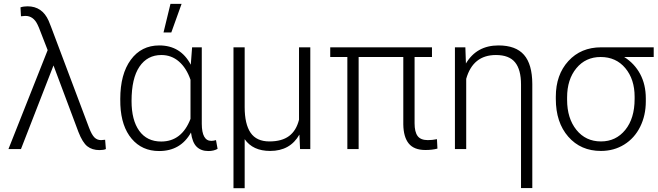

<svg xmlns="http://www.w3.org/2000/svg" viewBox="-20 -774 3417 997"><path d="M123 -741.2Q199.2 -741.2 232.4 -666.5L245.1 -634.8L442.4 -110.8Q456.1 -74.7 470.2 -60.5Q484.4 -46.4 504.9 -46.4L525.9 -48.3L529.8 0Q518.1 5.4 496.6 5.4Q458.5 5.4 433.6 -14.2Q408.7 -33.7 387.2 -88.9L257.8 -434.1L88.9 0H23.9L227.5 -513.7L182.1 -630.4L174.8 -646.5Q153.3 -691.4 111.8 -691.4L88.9 -689.5L86.4 -735.8Q102.5 -741.2 123 -741.2Z M604.5 0ZM1027.8 -528.3V-130.9Q1028.3 -42.5 1077.1 -42.5Q1087.4 -42.5 1101.6 -46.4L1109.9 -1Q1089.8 10.3 1062 10.3Q1023.9 10.3 1001.2 -12Q978.5 -34.2 971.7 -85.9Q918 10.3 806.2 10.3Q717.8 10.3 663.8 -53.5Q609.9 -117.2 605 -229L604.5 -259.8Q604.5 -389.2 659.2 -463.6Q713.9 -538.1 807.1 -538.1Q918 -538.1 970.7 -438L977.5 -528.3ZM663.1 -249.5Q663.1 -149.9 703.1 -94.5Q743.2 -39.1 816.9 -39.1Q923.8 -39.1 969.2 -156.7V-359.9Q947.8 -421.4 908.9 -454.8Q870.1 -488.3 817.9 -488.3Q745.1 -488.3 704.1 -427.7Q663.1 -367.2 663.1 -249.5ZM865.2 -753.9H922.9L869.6 -605.5H829.1Z M1192.4 0ZM1250.5 -528.3V-217.8Q1250.5 -129.9 1281.2 -84.7Q1312 -39.6 1378.9 -39.6Q1443.4 -39.6 1481 -67.6Q1518.6 -95.7 1532.7 -152.3V-528.3H1591.3V0H1538.1L1534.7 -75.2Q1486.8 9.8 1382.8 9.8Q1293 9.8 1250.5 -51.3V203.1H1192.4V-528.3Z M2223.1 -478H2132.8V-133.3Q2132.8 -89.4 2148.4 -67.9Q2164.1 -46.4 2201.7 -46.4Q2224.6 -46.4 2249 -51.3L2251.5 -2.4Q2224.6 4.9 2189 4.9Q2129.9 4.9 2102.5 -28.8Q2075.2 -62.5 2074.2 -127.9V-478H1842.3V0H1783.7V-478H1694.8V-528.3H2223.1Z M2396.5 -528.3 2399.4 -444.3Q2455.1 -538.1 2568.4 -538.1Q2658.2 -538.1 2700.9 -489.3Q2743.7 -440.4 2744.1 -337.9V202.6H2685.5V-335Q2685.5 -412.6 2654.5 -450.4Q2623.5 -488.3 2555.2 -488.3Q2436 -488.3 2400.9 -364.7V0H2342.3V-528.3Z M3374.5 -478H3221.2Q3274.4 -444.8 3304 -389.9Q3333.5 -335 3333.5 -263.2V-247.1Q3333.5 -174.8 3304.2 -115.7Q3274.9 -56.6 3221.4 -23.4Q3168 9.8 3100.6 9.8Q2995.6 9.8 2930.9 -64.2Q2866.2 -138.2 2866.2 -260.3V-272Q2866.2 -385.7 2931.4 -457Q2996.6 -528.3 3101.6 -528.3H3374.5ZM2924.8 -255.9Q2924.8 -159.7 2973.1 -99.6Q3021.5 -39.6 3100.6 -39.6Q3178.2 -39.6 3226.8 -99.4Q3275.4 -159.2 3275.4 -260.7V-272Q3275.4 -362.3 3227.1 -420.2Q3178.7 -478 3099.1 -478Q3021 -478 2972.9 -419.7Q2924.8 -361.3 2924.8 -268.1Z"/></svg>

Font: Roboto Light
Style: Regular
Weight: 300
Designer: Google
Version: Version 2.134; 2016; ttfautohint (v1.6)